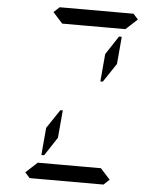

<svg xmlns="http://www.w3.org/2000/svg" viewBox="-64 -1055 943 1111"><g transform="rotate(5 408.0 -500.0)"><path d="M307 -407 293 -247 222 -139H206L220 -298L293 -407ZM204 -969 237 -1000H666L694 -969L627 -907H625H490H397H262H260ZM612 -31 579 0H150L122 -31L189 -93H191H326H419H554H556ZM594 -861H610L596 -702L523 -593H509L523 -753Z"/></g></svg>

Font: DSEG14 Classic Mini
Style: Italic
Weight: 400
Italic angle: -5°
Designer: Keshikan(Twitter:@keshinomi_88pro)
Version: Version 0.46